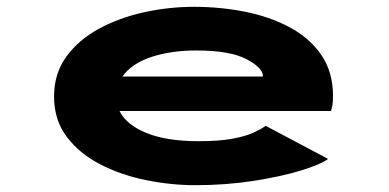

<svg xmlns="http://www.w3.org/2000/svg" viewBox="-20 -532 1140 563"><path d="M553 11Q480.5 11 407.2 -4Q334 -19 273.2 -50.5Q212.5 -82 175.5 -131.2Q138.5 -180.5 138.5 -249Q138.5 -316 174.2 -365.5Q210 -415 269.8 -447.5Q329.5 -480 402.2 -496Q475 -512 549 -512Q625 -512 697.5 -497.8Q770 -483.5 828.5 -452.5Q887 -421.5 921.8 -371.5Q956.5 -321.5 956.5 -250Q956.5 -233 954.5 -222.5Q952.5 -212 950.5 -206.5H330.5Q350.5 -166 409.5 -142Q468.5 -118 562 -118Q622.5 -118 661.5 -125.2Q700.5 -132.5 723.2 -143Q746 -153.5 759 -163L942 -66Q920 -49.5 861.8 -31.8Q803.5 -14 722.8 -1.5Q642 11 553 11ZM555.5 -384Q481.5 -384 423.5 -364.8Q365.5 -345.5 339 -307.5H751V-308.5Q751 -333 702.8 -358.5Q654.5 -384 555.5 -384Z"/></svg>

Font: Trispace Expanded
Style: Bold
Weight: 700
Width: 7
Designer: Tyler Finck
Foundry: Etcetera Type Company
Version: Version 1.210; ttfautohint (v1.8.3)